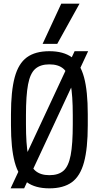

<svg xmlns="http://www.w3.org/2000/svg" viewBox="-20 -1020 540 1050"><path d="M38 10 388 -740H462L112 10ZM250 10Q173 10 127 -23.5Q81 -57 60.5 -133Q40 -209 40 -335V-395Q40 -522 60.5 -597.5Q81 -673 127 -706.5Q173 -740 250 -740Q327 -740 373 -706.5Q419 -673 439.5 -597.5Q460 -522 460 -395V-335Q460 -209 439.5 -133Q419 -57 373 -23.5Q327 10 250 10ZM250 -62Q300 -62 327.5 -86.5Q355 -111 366.5 -171.5Q378 -232 378 -340V-390Q378 -498 366.5 -558.5Q355 -619 327.5 -643.5Q300 -668 250 -668Q201 -668 173 -643.5Q145 -619 133.5 -558.5Q122 -498 122 -390V-340Q122 -232 133.5 -171.5Q145 -111 173 -86.5Q201 -62 250 -62ZM293 -780H213L315 -1000H415Z"/></svg>

Font: M PLUS 1 Code
Style: Regular
Weight: 400
Designer: Coji Morishita
Foundry: UNDERFOREST DESIGN
Version: Version 1.005